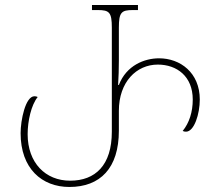

<svg xmlns="http://www.w3.org/2000/svg" viewBox="-20 -734 877 764"><path d="M256 10C379 10 453 -65 453 -214V-293C453 -408 523 -477 608 -477C684 -477 747 -430 747 -338C747 -288 733 -245 707 -213C710 -211 715 -210 720 -210C753 -210 775 -281 775 -338C775 -445 697 -502 613 -502C555 -502 483 -474 453 -396H450C452 -428 453 -461 453 -493V-624C453 -685 463 -694 509 -694H529V-714H346V-694H369C415 -694 425 -685 425 -624V-210C425 -76 359 -15 259 -15C161 -15 90 -86 90 -200C90 -252 104 -316 130 -348C126 -350 122 -351 117 -351C81 -351 62 -255 62 -204C62 -63 147 10 256 10Z"/></svg>

Font: Noto Serif Georgian Thin
Style: Regular
Weight: 100
Designer: Monotype Design Team, Akaki Razmadze
Foundry: Google LLC
Version: Version 2.003